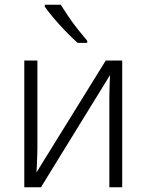

<svg xmlns="http://www.w3.org/2000/svg" viewBox="-20 -786 616 806"><path d="M137 -162Q137 -151 136.5 -138Q136 -125 135.5 -112Q135 -99 134.5 -86Q134 -73 133 -62L424 -532H493V0H439V-371Q439 -386 439.5 -404Q440 -422 440.5 -440Q441 -458 442 -471L152 0H82V-532H137ZM235 -766Q248 -745 267 -717Q286 -689 307.5 -662Q329 -635 346 -615V-606H306Q288 -622 268.5 -641.5Q249 -661 230 -682Q211 -703 195 -722.5Q179 -742 168 -758V-766Z"/></svg>

Font: Noto Sans Display Light
Style: Regular
Weight: 300
Designer: Monotype Design Team
Foundry: Monotype Imaging Inc.
Version: Version 2.003